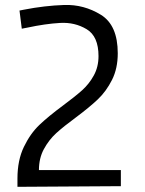

<svg xmlns="http://www.w3.org/2000/svg" viewBox="-20 -734 570 757"><path d="M48.8 -29.8Q48.8 -102.2 74.1 -154.7Q99.4 -207.3 135.2 -241.4Q171 -275.5 229.2 -318.6Q276.7 -353.8 304.2 -378.5Q331.7 -403.3 350 -436.8Q368.4 -470.2 368.4 -512.9Q368.4 -590.7 321.7 -618.8Q274.9 -646.9 217 -643.6Q159.1 -640.3 88.5 -625.2Q82.5 -624.3 76.8 -623Q71 -621.8 65.9 -620.8L56.9 -692.4L74.1 -695.8Q156.5 -711.9 233.6 -714.4Q310.8 -716.8 377.6 -675.8Q444.3 -634.8 444.3 -523.9Q444.3 -464 421.6 -418.9Q398.8 -373.8 366.1 -342.7Q333.5 -311.6 279.8 -271.5Q230.8 -235.5 201.8 -209.1Q172.9 -182.7 153.2 -146.5Q133.5 -110.4 133.5 -63.4H456.5V0L48.8 2.6Z"/></svg>

Font: DavidDev Light
Style: Regular
Weight: 300
Designer: David.dev
Foundry: David.dev
Version: Version 1.001;FEAKit 1.0